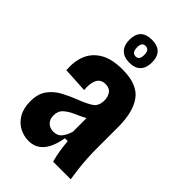

<svg xmlns="http://www.w3.org/2000/svg" viewBox="-228 -819 910 910"><g transform="rotate(45 227.0 -363.5)"><path d="M151 13Q118 13 89 -2.5Q60 -18 42 -49Q24 -80 24 -126Q24 -176 46.5 -207Q69 -238 104.5 -257Q140 -276 179 -291Q219 -306 244.5 -322.5Q270 -339 270 -377Q270 -401 258 -418.5Q246 -436 219 -436Q187 -436 175 -411Q163 -386 167 -344L41 -351Q36 -406 53.5 -449Q71 -492 113.5 -517Q156 -542 227 -542Q326 -542 365.5 -489Q405 -436 405 -334V-183Q405 -157 407 -123.5Q409 -90 413 -57Q417 -24 421 0H303Q294 -33 290 -60Q286 -87 283 -118H264Q242 13 151 13ZM203 -101Q231 -101 246 -120Q261 -139 269 -167V-258Q243 -244 215 -232Q187 -220 168 -203Q149 -186 149 -156Q149 -130 164.5 -115.5Q180 -101 203 -101ZM227 -587Q189 -587 169.5 -607.5Q150 -628 150 -664Q150 -740 226 -740Q302 -740 302 -663Q302 -627 283 -607Q264 -587 227 -587ZM227 -629Q251 -629 251 -663Q251 -698 225 -698Q201 -698 201 -665Q201 -629 227 -629Z"/></g></svg>

Font: Bricolage Grotesque 12pt Condensed Bricolage Grotesque 10pt Condensed Regular
Style: Bold
Weight: 700
Width: 3
Designer: Mathieu Triay
Foundry: Atelier Triay
Version: Version 1.001; ttfautohint (v1.8.4.7-5d5b);gftools[0.9.33.de